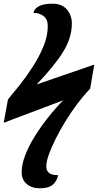

<svg xmlns="http://www.w3.org/2000/svg" viewBox="-39 -777 529 1037"><path d="M175 240Q133 240 105.5 217Q78 194 78 153Q78 113 96 64.5Q114 16 146 -36Q178 -88 218 -139Q258 -190 302 -235L-19 -114L4 -240Q31 -272 67.5 -318Q104 -364 138.5 -417.5Q173 -471 196 -527Q219 -583 219 -636Q219 -673 196 -690.5Q173 -708 142 -707Q144 -728 169.5 -742.5Q195 -757 244 -757Q296 -757 322.5 -725.5Q349 -694 349 -650Q349 -573 302 -497Q255 -421 159 -321L470 -428L448 -298Q414 -263 380 -218Q346 -173 315.5 -123.5Q285 -74 261.5 -27Q238 20 224.5 58.5Q211 97 211 121Q211 144 225 156.5Q239 169 275 169Q268 202 245.5 221Q223 240 175 240Z"/></svg>

Font: Noto Serif SemiCondensed ExtraBold
Style: Italic
Weight: 800
Width: 4
Italic angle: -12°
Designer: Monotype Design Team
Foundry: Monotype Imaging Inc.
Version: Version 2.014; ttfautohint (v1.8.4.7-5d5b)